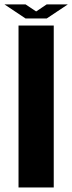

<svg xmlns="http://www.w3.org/2000/svg" viewBox="-51 -832 321 852"><path d="M187.5 0H31.2V-718.8H187.5ZM62.5 -750 -31.2 -812.5H62.5L109.4 -781.2L156.2 -812.5H250L156.2 -750Z"/></svg>

Font: Signwood
Style: Regular
Weight: 400
Designer: GGBotNet
Foundry: GGBotNet
Version: 0.95